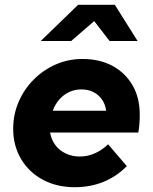

<svg xmlns="http://www.w3.org/2000/svg" viewBox="-20 -770 640 801"><path d="M292 11Q217 11 159 -20Q101 -51 68 -106.5Q35 -162 35 -233Q35 -292 57.5 -344.5Q80 -397 120 -437.5Q160 -478 212.5 -501Q265 -524 324 -524Q396 -524 449.5 -495Q503 -466 533 -414Q563 -362 563 -293Q563 -270 561.5 -251.5Q560 -233 557 -217H189Q194 -187 211 -164.5Q228 -142 254.5 -129.5Q281 -117 313 -117Q346 -117 376 -130.5Q406 -144 431 -168L509 -77Q467 -34 412 -11.5Q357 11 292 11ZM200 -308H423Q419 -336 405 -355.5Q391 -375 369.5 -386Q348 -397 319 -397Q292 -397 268.5 -386Q245 -375 227.5 -355Q210 -335 200 -308ZM150 -599 306 -750H459L554 -599H437L373 -682L277 -599Z"/></svg>

Font: Red Hat Mono
Style: Italic
Weight: 400
Italic angle: -12°
Monospace: yes
Designer: Pentagram, MCKL
Foundry: MCKL
Version: Version 1.030